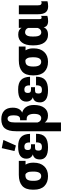

<svg xmlns="http://www.w3.org/2000/svg" viewBox="992 -1752 971 2996"><g transform="rotate(-90 1478.0 -254.5)"><path d="M227.5 8.8Q324.7 8.8 380.9 -51Q437 -110.8 437 -212.9V-229Q437 -290.5 407.7 -339.6Q378.4 -388.7 326.7 -399.9V-341.8H465.8V-446.8H247.6Q135.3 -446.8 75.4 -394Q15.6 -341.3 15.6 -228.5V-212.9Q15.6 -104 72.3 -47.6Q128.9 8.8 227.5 8.8ZM227.1 -97.7Q190.9 -97.7 172.4 -127.4Q153.8 -157.2 153.8 -213.4V-227.1Q153.8 -292.5 177 -320.1Q200.2 -347.7 254.4 -343.8Q271 -337.9 284.7 -311.8Q298.3 -285.6 298.3 -232.9V-218.8Q298.3 -158.2 280.5 -127.9Q262.7 -97.7 227.1 -97.7Z M678.2 8.8Q788.6 8.8 838.6 -36.4Q888.7 -81.5 887.7 -178.2H753.9Q754.4 -127.9 738 -107.2Q721.7 -86.4 682.6 -86.4Q648.9 -86.4 637.2 -99.6Q625.5 -112.8 625.5 -138.7Q625.5 -170.4 636.7 -182.4Q647.9 -194.3 678.2 -194.3H724.1V-256.8H681.6Q655.8 -257.3 645 -269.3Q634.3 -281.2 634.3 -306.6Q634.3 -333 646.2 -346.7Q658.2 -360.4 686.5 -360.4Q720.7 -360.4 737.3 -340.3Q753.9 -320.3 752.4 -272H886.7Q884.8 -365.7 837.6 -411.9Q790.5 -458 688 -457.5Q585.9 -457.5 542.7 -423.6Q499.5 -389.6 499.5 -331.5Q499.5 -286.6 521.7 -258.8Q543.9 -231 590.3 -220.7V-230Q543.9 -229.5 515.6 -202.1Q487.3 -174.8 487.3 -114.7Q487.3 -58.6 532 -24.9Q576.7 8.8 678.2 8.8ZM705.1 -492.7 791.5 -687.5 664.1 -712.9 618.7 -514.2Z M927.7 210.9H1064.9V-43Q1075.2 -22.5 1102.8 -7.1Q1130.4 8.3 1171.9 8.3Q1249.5 8.3 1293.5 -49.8Q1337.4 -107.9 1337.4 -211.9Q1337.4 -290.5 1301 -339.8Q1264.6 -389.2 1195.3 -398.9V-388.7Q1240.2 -395.5 1267.8 -435.3Q1295.4 -475.1 1295.4 -541.5Q1295.4 -629.4 1248.3 -674.8Q1201.2 -720.2 1115.7 -720.2Q1018.6 -720.2 973.1 -665.3Q927.7 -610.4 927.7 -490.7ZM1130.9 -97.2Q1108.4 -97.2 1090.8 -111.6Q1073.2 -126 1064.5 -154.3V-508.3Q1064.5 -567.4 1079.1 -594.7Q1093.8 -622.1 1124.5 -622.1Q1149.9 -622.1 1163.1 -598.9Q1176.3 -575.7 1176.3 -527.8Q1176.3 -477.1 1162.4 -452.1Q1148.4 -427.2 1118.7 -427.2H1098.6V-324.2H1118.7Q1162.1 -324.2 1180.4 -292.5Q1198.7 -260.7 1198.7 -210.4Q1198.7 -151.9 1180.7 -124.5Q1162.6 -97.2 1130.9 -97.2Z M1568.8 8.8Q1679.2 8.8 1729.2 -36.4Q1779.3 -81.5 1778.3 -178.2H1644.5Q1645 -127.9 1628.7 -107.2Q1612.3 -86.4 1573.2 -86.4Q1539.6 -86.4 1527.8 -99.6Q1516.1 -112.8 1516.1 -138.7Q1516.1 -170.4 1527.3 -182.4Q1538.6 -194.3 1568.8 -194.3H1614.7V-256.8H1572.3Q1546.4 -257.3 1535.6 -269.3Q1524.9 -281.2 1524.9 -306.6Q1524.9 -333 1536.9 -346.7Q1548.8 -360.4 1577.1 -360.4Q1611.3 -360.4 1627.9 -340.3Q1644.5 -320.3 1643.1 -272H1777.3Q1775.4 -365.7 1728.3 -411.9Q1681.2 -458 1578.6 -457.5Q1476.6 -457.5 1433.3 -423.6Q1390.1 -389.6 1390.1 -331.5Q1390.1 -286.6 1412.4 -258.8Q1434.6 -231 1481 -220.7V-230Q1434.6 -229.5 1406.2 -202.1Q1377.9 -174.8 1377.9 -114.7Q1377.9 -58.6 1422.6 -24.9Q1467.3 8.8 1568.8 8.8Z M2011.2 8.8Q2108.4 8.8 2164.6 -51Q2220.7 -110.8 2220.7 -212.9V-229Q2220.7 -290.5 2191.4 -339.6Q2162.1 -388.7 2110.4 -399.9V-341.8H2249.5V-446.8H2031.2Q1918.9 -446.8 1859.1 -394Q1799.3 -341.3 1799.3 -228.5V-212.9Q1799.3 -104 1856 -47.6Q1912.6 8.8 2011.2 8.8ZM2010.7 -97.7Q1974.6 -97.7 1956.1 -127.4Q1937.5 -157.2 1937.5 -213.4V-227.1Q1937.5 -292.5 1960.7 -320.1Q1983.9 -347.7 2038.1 -343.8Q2054.7 -337.9 2068.4 -311.8Q2082 -285.6 2082 -232.9V-218.8Q2082 -158.2 2064.2 -127.9Q2046.4 -97.7 2010.7 -97.7Z M2432.1 8.8Q2481 8.8 2508.5 -9Q2536.1 -26.9 2550.3 -58.6H2550.8Q2554.7 -25.4 2578.1 -8.1Q2601.6 9.3 2644 10.3Q2668.9 10.3 2691.2 7.1Q2713.4 3.9 2728 -1.5V-100.1Q2723.1 -96.2 2716.6 -93.8Q2710 -91.3 2702.1 -91.3Q2689.5 -91.3 2683.3 -97.9Q2677.2 -104.5 2677.2 -124V-446.8H2541L2541.5 -403.8Q2527.3 -428.7 2502.2 -442.4Q2477.1 -456.1 2434.6 -456.1Q2356.9 -456.1 2312.3 -398.4Q2267.6 -340.8 2267.6 -232.4V-216.3Q2267.6 -107.9 2311 -49.6Q2354.5 8.8 2432.1 8.8ZM2472.2 -96.2Q2440.9 -96.2 2423.3 -123Q2405.8 -149.9 2405.8 -210.9V-237.8Q2405.8 -293.9 2422.9 -321.5Q2439.9 -349.1 2473.1 -349.1Q2496.1 -349.1 2514.9 -335.7Q2533.7 -322.3 2540 -298.8V-153.8Q2532.7 -127 2514.2 -111.6Q2495.6 -96.2 2472.2 -96.2Z M2875 10.7Q2897.9 10.7 2919.2 7.8Q2940.4 4.9 2955.6 0V-99.1Q2949.7 -95.2 2943.1 -93.3Q2936.5 -91.3 2930.2 -91.3Q2913.1 -91.3 2902.6 -104Q2892.1 -116.7 2892.1 -154.8V-446.3H2753.4L2752.9 -153.3Q2752.9 -63.5 2784.4 -26.4Q2815.9 10.7 2875 10.7Z"/></g></svg>

Font: Roboto Flex Super Cond Bold
Style: Regular
Weight: 700
Width: 3
Designer: Berlow after Robertson
Foundry: Google
Version: Version 3.000